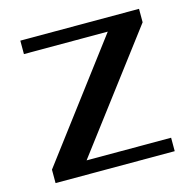

<svg xmlns="http://www.w3.org/2000/svg" viewBox="-94 -718 824 814"><g transform="rotate(-15 318.0 -311.0)"><path d="M585 -622V-563L204 -59H575V0H52V-59L432 -563H64V-622Z"/></g></svg>

Font: Sarpanch SemiBold
Style: Regular
Weight: 600
Designer: Manushi Parikh (Devanagari and Latin), Jyotish Sonowal (Devanagari)
Foundry: Indian Type Foundry
Version: Version 2.004;PS 1.0;hotconv 1.0.78;makeotf.lib2.5.61930; tt